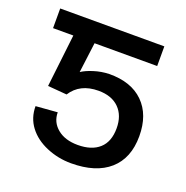

<svg xmlns="http://www.w3.org/2000/svg" viewBox="-102 -623 705 726"><g transform="rotate(20 250.5 -260.0)"><path d="M439 -449.2H187L171.4 -327.6Q189 -339.4 218.3 -348.6Q247.6 -357.9 278.8 -358.9Q367.7 -359.9 417 -311.3Q466.3 -262.7 466.3 -176.3Q466.3 -87.9 412.1 -40Q357.9 7.8 258.3 7.8Q206.1 7.8 159.2 -12Q112.3 -31.7 85.4 -67.1Q58.6 -102.5 58.6 -149.4L145.5 -156.2Q145.5 -116.7 176.3 -91.3Q207 -65.9 258.3 -65.9Q314 -65.9 344.7 -93.5Q375.5 -121.1 375.5 -175.3Q375.5 -226.6 345.9 -256.1Q316.4 -285.6 263.2 -285.6Q188.5 -285.6 153.8 -231L77.1 -237.3L101.6 -449.2H20V-528.3H439Z"/></g></svg>

Font: Roboto
Style: Regular
Weight: 400
Designer: Google
Version: Version 2.134; 2016; ttfautohint (v1.6)